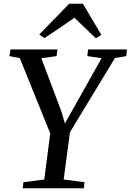

<svg xmlns="http://www.w3.org/2000/svg" viewBox="-20 -1008 700 1028"><path d="M101.5 0 105.5 -32.5 217 -47 249 -293.5 86 -697 30.5 -707.5 36 -743H287.5L283 -707.5L201 -696.5L307.5 -415L327.5 -347L364.5 -412.5L524 -696.5L447.5 -707.5L451.5 -743H660L656 -707.5L595.5 -697.5L354.5 -300L321 -47L432.5 -32.5L429 0ZM190.5 -823.5 350.5 -988H424L522.5 -821.5L493 -803Q464.5 -830 435.8 -857.8Q407 -885.5 379 -913Q340.5 -886 300.2 -859Q260 -832 217.5 -804Z"/></svg>

Font: Merriweather 60pt
Style: Italic
Weight: 400
Italic angle: -7.8°
Version: Version 2.101